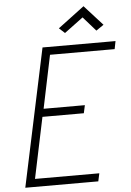

<svg xmlns="http://www.w3.org/2000/svg" viewBox="-65 -1064 760 1111"><g transform="rotate(-5 315.0 -508.5)"><path d="M36 0 206 -800H630L621 -754H215L252 -785L177 -425L151 -446H421L411 -400H140L175 -421L92 -25L76 -46H470L460 0ZM525 -870 452 -953 343 -872 310 -902 463 -1017 569 -900Z"/></g></svg>

Font: Victor Mono Thin
Style: Italic
Weight: 100
Italic angle: -12°
Monospace: yes
Designer: Rune Bjørnerås
Version: Version 1.561;gftools[0.9.30]